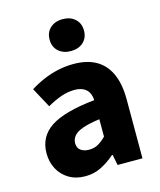

<svg xmlns="http://www.w3.org/2000/svg" viewBox="-111 -803 748 895"><g transform="rotate(-15 263.5 -355.5)"><path d="M190 12Q145 12 111.5 -8Q78 -28 60 -62Q42 -96 42 -138Q42 -218 108 -261.5Q174 -305 321 -320Q320 -342 311.5 -357.5Q303 -373 286 -381.5Q269 -390 243 -390Q212 -390 180 -379Q148 -368 111 -347L59 -443Q91 -463 125 -477.5Q159 -492 195.5 -500Q232 -508 271 -508Q335 -508 378.5 -483.5Q422 -459 445 -409.5Q468 -360 468 -283V0H348L338 -51H334Q302 -23 267 -5.5Q232 12 190 12ZM239 -103Q264 -103 283 -114Q302 -125 321 -144V-228Q269 -221 238.5 -210Q208 -199 195.5 -183.5Q183 -168 183 -149Q183 -126 198.5 -114.5Q214 -103 239 -103ZM276 -569Q239 -569 216 -590Q193 -611 193 -646Q193 -681 216 -702Q239 -723 276 -723Q313 -723 336 -702Q359 -681 359 -646Q359 -611 336 -590Q313 -569 276 -569Z"/></g></svg>

Font: Source Sans 3
Style: Bold
Weight: 700
Designer: Paul D. Hunt
Foundry: Adobe
Version: Version 3.052;hotconv 1.1.0;makeotfexe 2.6.0